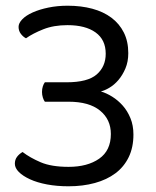

<svg xmlns="http://www.w3.org/2000/svg" viewBox="-20 -641 546 672"><path d="M217 -621Q264 -621 303 -610.5Q342 -600 370 -579Q398 -558 413.5 -527Q429 -496 429 -455Q429 -425 419 -401.5Q409 -378 394.5 -361Q380 -344 363 -334Q346 -324 333 -321Q353 -315 373 -302.5Q393 -290 409.5 -271.5Q426 -253 436.5 -227.5Q447 -202 447 -170Q447 -125 430.5 -91Q414 -57 384 -34.5Q354 -12 312 -0.5Q270 11 220 11Q179 11 144.5 4.5Q110 -2 85 -13.5Q60 -25 46 -39Q32 -53 32 -68Q32 -82 39.5 -92Q47 -102 59 -109Q85 -89 122.5 -73Q160 -57 220 -57Q286 -57 327 -85.5Q368 -114 368 -172Q368 -223 330 -254Q292 -285 220 -285H137Q133 -290 130 -299.5Q127 -309 127 -319Q127 -330 130 -339Q133 -348 137 -353H213Q287 -353 318.5 -380.5Q350 -408 350 -453Q350 -502 314.5 -527.5Q279 -553 216 -553Q168 -553 131.5 -538.5Q95 -524 71 -507Q61 -512 53 -522.5Q45 -533 45 -547Q45 -560 58 -573.5Q71 -587 94.5 -597.5Q118 -608 149.5 -614.5Q181 -621 217 -621Z"/></svg>

Font: Baloo Chettan 2
Style: Regular
Weight: 400
Designer: Maithili Shingre, Unnati Kotecha and Ek Type
Foundry: Ek Type
Version: Version 1.640;hotconv 1.0.111;makeotfexe 2.5.65597; ttfautoh